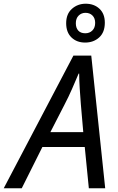

<svg xmlns="http://www.w3.org/2000/svg" viewBox="-74 -1013 633 1033"><path d="M-54 0 321 -714H417L492 0H404L382 -222H154L43 0ZM197 -302H374L361 -452Q358 -490 355 -536Q352 -582 352 -617H349Q333 -579 314 -535.5Q295 -492 272 -448ZM384 -784Q339 -784 310.5 -811.5Q282 -839 282 -888Q282 -938 313 -965.5Q344 -993 387 -993Q432 -993 461 -966Q490 -939 490 -891Q490 -839 459.5 -811.5Q429 -784 384 -784ZM385 -834Q408 -834 423 -849Q438 -864 438 -890Q438 -915 423.5 -929.5Q409 -944 386 -944Q364 -944 349 -929Q334 -914 334 -888Q334 -863 347 -848.5Q360 -834 385 -834Z"/></svg>

Font: Noto Sans Display
Style: Italic
Weight: 400
Italic angle: -12°
Designer: Monotype Design Team
Foundry: Monotype Imaging Inc.
Version: Version 2.003